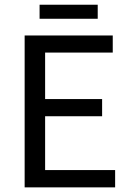

<svg xmlns="http://www.w3.org/2000/svg" viewBox="-20 -809 563 829"><path d="M86.4 0V-655.8H466.8V-582H174.8V-381.3H420.9V-307.1H174.8V-74.7H477.1V0ZM150.9 -728V-788.6H401.9V-728Z"/></svg>

Font: Varta Medium
Style: Regular
Weight: 500
Designer: Joana Correia, Viktoriya Grabowska, Eben Sorkin
Foundry: Sorkin Type Co.
Version: Version 1.004